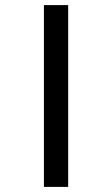

<svg xmlns="http://www.w3.org/2000/svg" viewBox="-20 -682 388 752"><path d="M152 -662V50H247V-662Z"/></svg>

Font: Noto Sans Sinhala UI ExtraCondensed SemiBold
Style: Regular
Weight: 600
Width: 2
Designer: Jelle Bosma - Monotype Design Team
Foundry: Monotype Imaging Inc.
Version: Version 2.006